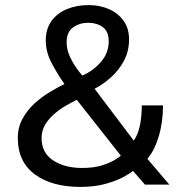

<svg xmlns="http://www.w3.org/2000/svg" viewBox="-20 -726 750 755"><path d="M296 9Q183.5 9 116.8 -40.5Q50 -90 50 -183.5Q50 -225.5 68.8 -259.5Q87.5 -293.5 116.5 -319.8Q145.5 -346 177 -364.8Q208.5 -383.5 233.5 -395.5Q207.5 -432 183.8 -476.5Q160 -521 160 -566.5Q160 -612.5 182.5 -643.5Q205 -674.5 243.2 -690.2Q281.5 -706 328 -706Q372.5 -706 408.8 -690Q445 -674 466.2 -644Q487.5 -614 487.5 -571.5Q487.5 -525 467.8 -487.8Q448 -450.5 417 -422.5Q386 -394.5 352 -377L506 -173Q523 -197.5 530.2 -233Q537.5 -268.5 537.5 -311.5H621Q621 -245.5 604.2 -189.8Q587.5 -134 559.5 -101.5L646 0H550L503 -54Q493 -45 465.5 -30Q438 -15 395 -3Q352 9 296 9ZM303.5 -429Q344 -445.5 375.8 -481.2Q407.5 -517 407.5 -563.5Q407.5 -602.5 384 -619.5Q360.5 -636.5 326.5 -636.5Q293.5 -636.5 267.8 -618.5Q242 -600.5 242 -559.5Q242 -533 253.2 -507.2Q264.5 -481.5 279 -460.8Q293.5 -440 303.5 -429ZM303 -65.5Q347.5 -65.5 379.2 -75.2Q411 -85 430 -96.5Q449 -108 455 -114L282 -333.5Q265.5 -325.5 242 -312.2Q218.5 -299 196 -280.2Q173.5 -261.5 158.5 -237.2Q143.5 -213 143.5 -183.5Q143.5 -125 189 -95.2Q234.5 -65.5 303 -65.5Z"/></svg>

Font: League Mono
Style: Regular
Weight: 400
Width: 6
Designer: Tyler Finck
Foundry: The League of Moveable Type / Tyler Finck
Version: Version 2.300;RELEASE